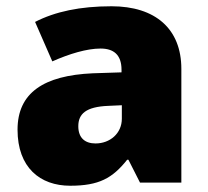

<svg xmlns="http://www.w3.org/2000/svg" viewBox="-20 -649 663 613"><path d="M336 -629C236 -629 156 -612 92 -579L147 -453C201 -477 257 -494 301 -494C342 -494 368 -475 368 -426V-418L276 -415C120 -408 36 -353 36 -235C36 -114 108 -56 204 -56C296 -56 339 -80 386 -139H390L427 -66H559V-429C559 -557 476 -629 336 -629ZM325 -311 369 -313V-270C369 -223 331 -191 285 -191C252 -191 230 -208 230 -246C230 -286 255 -308 325 -311Z"/></svg>

Font: Noto Sans Malayalam UI Black
Style: Regular
Weight: 900
Designer: Jelle Bosma - Monotype Design Team
Foundry: Monotype Imaging Inc.
Version: Version 2.104